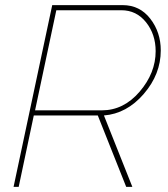

<svg xmlns="http://www.w3.org/2000/svg" viewBox="-20 -730 656 750"><path d="M33 0 184 -710H459Q526 -710 567 -657Q608 -604 608 -533Q608 -440 541.5 -363Q475 -286 386 -279L497 0H473L362 -279H112L53 0ZM378 -299Q463 -299 525.5 -372Q588 -445 588 -530Q588 -596 550.5 -643Q513 -690 454 -690H200L117 -299Z"/></svg>

Font: Raleway-v4020 Thin
Style: Italic
Weight: 250
Italic angle: -12°
Designer: Matt McInerney, Pablo Impallari, Rodrigo Fuenzalida
Foundry: Matt McInerney, Pablo Impallari, Rodrigo Fuenzalida
Version: Version 4.020;PS 004.020;hotconv 1.0.88;makeotf.lib2.5.64775